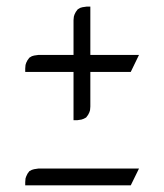

<svg xmlns="http://www.w3.org/2000/svg" viewBox="-20 -432 496 580"><path d="M56.2 118.2 57.1 106.9 59.1 101.1 63 92.8 68.8 85 76.2 81.1 83 79.1 96.2 77.1H399.9L375 127.9H56.2ZM56.2 -214.8V-225.1L57.1 -235.8L59.1 -242.2L63 -250L68.8 -257.8L76.2 -262.2L83 -264.2L96.2 -266.1H202.1V-371.1L203.1 -381.8L205.1 -388.2L209 -396L214.8 -403.8L222.2 -408.2L229 -410.2L242.2 -412.1H252.9V-266.1H399.9L375 -214.8H252.9V-109.9L252 -99.1L250 -92.8L246.1 -85L240.2 -77.1L232.9 -73.2L226.1 -70.8L212.9 -68.8H202.1V-214.8Z"/></svg>

Font: Petahja
Style: Regular
Weight: 400
Designer: T. Christopher White
Version: Version 1.1